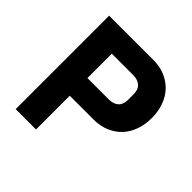

<svg xmlns="http://www.w3.org/2000/svg" viewBox="-179 -856 1014 1014"><g transform="rotate(45 328.0 -349.0)"><path d="M77 0V-698H407Q456 -698 495 -681.5Q534 -665 561.5 -636Q589 -607 604 -565.5Q619 -524 619 -475Q619 -425 604 -384Q589 -343 561.5 -314Q534 -285 495 -268.5Q456 -252 407 -252H229V0ZM229 -384H389Q423 -384 442.5 -401.5Q462 -419 462 -453V-497Q462 -531 442.5 -548.5Q423 -566 389 -566H229Z"/></g></svg>

Font: IBM Plex Thai
Style: Bold
Weight: 700
Designer: Mike Abbink, Paul van der Laan, Pieter van Rosmalen, Ben Mitchell, Mark Frömberg
Foundry: Bold Monday
Version: Version 1.0